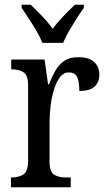

<svg xmlns="http://www.w3.org/2000/svg" viewBox="-20 -786 449 806"><path d="M26 0V-41H29Q58 -41 78 -53.5Q98 -66 98 -113V-427Q98 -471 78 -483Q58 -495 30 -495H27V-536H167L182 -431H185Q197 -462 212 -488.5Q227 -515 250 -530.5Q273 -546 309 -546Q353 -546 375 -526Q397 -506 397 -472Q397 -441 377 -422.5Q357 -404 313 -404Q313 -445 303.5 -463.5Q294 -482 269 -482Q247 -482 232 -462.5Q217 -443 207 -411Q197 -379 192.5 -342.5Q188 -306 188 -273V-108Q188 -64 207.5 -52.5Q227 -41 255 -41H277V0ZM158 -606Q149 -629 133.5 -655.5Q118 -682 101 -708Q84 -734 71 -753V-766H109Q132 -744 157 -718Q182 -692 201 -665Q221 -692 246 -718Q271 -744 294 -766H332V-753Q318 -734 301.5 -708Q285 -682 269.5 -655.5Q254 -629 245 -606Z"/></svg>

Font: Noto Serif Myanmar Cond
Style: Regular
Weight: 400
Width: 3
Designer: Ben Mitchell and the Monotype Design Team
Foundry: Monotype Imaging Inc.
Version: Version 2.106; ttfautohint (v1.8.4.7-5d5b)